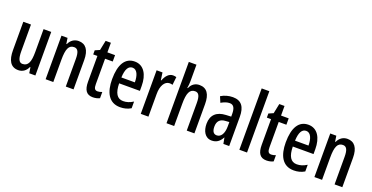

<svg xmlns="http://www.w3.org/2000/svg" viewBox="-28 -1493 4330 2236"><g transform="rotate(20 2136.5 -375.0)"><path d="M408 -540H313V-256C313 -135 290 -75 219 -75C176 -75 157 -118 157 -210V-540H62V-188C62 -66 101 10 198 10C250 10 292 -19 315 -71H321L332 0H408Z M746 -550C695 -550 650 -522 627 -469H621L610 -540H535V0H630V-275C630 -410 655 -465 721 -465C768 -465 785 -423 785 -341V0H881V-363C881 -488 833 -550 746 -550Z M1151 -74C1114 -74 1104 -98 1104 -148V-461H1199V-540H1104V-659H1039L1014 -537L957 -512V-461H1009V-142C1009 -40 1043 10 1121 10C1153 10 1182 3 1206 -9V-86C1186 -78 1168 -74 1151 -74Z M1442 -549C1324 -549 1262 -449 1262 -266C1262 -106 1318 10 1460 10C1508 10 1552 -1 1592 -25V-108C1549 -81 1511 -69 1469 -69C1394 -69 1358 -128 1356 -248H1613V-309C1613 -447 1555 -549 1442 -549ZM1442 -473C1498 -473 1524 -406 1524 -321H1357C1361 -426 1391 -473 1442 -473Z M1915 -550C1865 -550 1828 -507 1806 -448H1800L1787 -540H1714V0H1809V-280C1808 -379 1847 -450 1910 -450C1922 -450 1936 -448 1946 -444L1957 -544C1941 -548 1928 -550 1915 -550Z M2128 -558V-760H2033V0H2128V-275C2128 -405 2153 -464 2220 -464C2265 -464 2284 -428 2284 -341V0H2379V-363C2379 -484 2336 -550 2243 -550C2191 -550 2147 -521 2127 -469H2120C2125 -494 2128 -528 2128 -558Z M2658 -550C2606 -550 2555 -536 2511 -509L2541 -438C2582 -461 2614 -472 2646 -472C2694 -472 2715 -436 2715 -363V-330L2651 -327C2537 -322 2473 -263 2473 -154C2473 -68 2510 10 2595 10C2653 10 2692 -18 2722 -74H2724L2738 0H2810V-362C2810 -484 2764 -550 2658 -550ZM2671 -260 2716 -263V-210C2716 -120 2682 -67 2630 -67C2592 -67 2570 -94 2570 -155C2570 -220 2603 -257 2671 -260Z M3031 0V-760H2936V0Z M3303 -74C3266 -74 3256 -98 3256 -148V-461H3351V-540H3256V-659H3191L3166 -537L3109 -512V-461H3161V-142C3161 -40 3195 10 3273 10C3305 10 3334 3 3358 -9V-86C3338 -78 3320 -74 3303 -74Z M3594 -549C3476 -549 3414 -449 3414 -266C3414 -106 3470 10 3612 10C3660 10 3704 -1 3744 -25V-108C3701 -81 3663 -69 3621 -69C3546 -69 3510 -128 3508 -248H3765V-309C3765 -447 3707 -549 3594 -549ZM3594 -473C3650 -473 3676 -406 3676 -321H3509C3513 -426 3543 -473 3594 -473Z M4077 -550C4026 -550 3981 -522 3958 -469H3952L3941 -540H3866V0H3961V-275C3961 -410 3986 -465 4052 -465C4099 -465 4116 -423 4116 -341V0H4212V-363C4212 -488 4164 -550 4077 -550Z"/></g></svg>

Font: Noto Sans Malayalam ExtraCondensed Medium
Style: Regular
Weight: 500
Width: 2
Designer: Jelle Bosma - Monotype Design Team
Foundry: Monotype Imaging Inc.
Version: Version 2.104